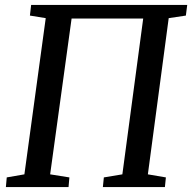

<svg xmlns="http://www.w3.org/2000/svg" viewBox="-20 -763 784 783"><path d="M4 0 7.5 -39.5 79.5 -52 166.5 -689 102 -699.5 107 -743H743.5L738 -699.5L668 -689L583 -52L656.5 -39.5L652.5 0H399.5L403.5 -39.5L479 -52L564 -687.5H272L184.5 -52L263 -39.5L259.5 0Z"/></svg>

Font: Merriweather 20pt
Style: Italic
Weight: 400
Italic angle: -7.8°
Version: Version 2.101